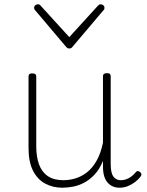

<svg xmlns="http://www.w3.org/2000/svg" viewBox="-20 -856 686 895"><path d="M270 19Q227 19 191 0Q155 -19 134 -60Q113 -101 113 -166V-499Q113 -507 117 -510.5Q121 -514 130 -514Q140 -514 144.5 -510.5Q149 -507 149 -499V-174Q149 -125 162 -89.5Q175 -54 203 -35Q231 -16 275 -16Q305 -16 333.5 -25Q362 -34 387 -54Q412 -74 431 -108Q450 -142 460 -191V-500Q460 -508 464.5 -511.5Q469 -515 479 -515Q488 -515 492 -511.5Q496 -508 496 -500V-91Q496 -68 500.5 -51Q505 -34 516 -25Q527 -16 544 -16Q555 -16 566 -19.5Q577 -23 588.5 -30.5Q600 -38 611 -51Q616 -58 621.5 -58.5Q627 -59 633 -54Q638 -50 639 -44.5Q640 -39 636 -34Q625 -19 609 -7Q593 5 575 12Q557 19 538 19Q520 19 506 13Q492 7 481.5 -5Q471 -17 465.5 -35.5Q460 -54 460 -79V-106Q444 -67 421 -42.5Q398 -18 372.5 -4.5Q347 9 320.5 14Q294 19 270 19ZM449 -836Q456 -836 461.5 -831.5Q467 -827 467 -819Q467 -816 466 -813Q465 -810 462 -808L319 -639Q315 -633 311 -631.5Q307 -630 303 -630Q299 -630 295.5 -631.5Q292 -633 287 -639L144 -808Q142 -810 140.5 -813Q139 -816 139 -819Q139 -827 144.5 -831.5Q150 -836 157 -836Q161 -836 164 -834.5Q167 -833 169 -830L303 -683L437 -830Q440 -833 442.5 -834.5Q445 -836 449 -836Z"/></svg>

Font: Playwrite BR Thin
Style: Regular
Weight: 250
Version: Version 1.003